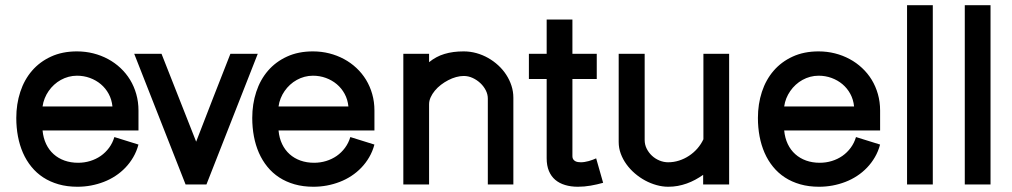

<svg xmlns="http://www.w3.org/2000/svg" viewBox="-20 -710 3895 739"><path d="M420.2 -182.5Q413.4 -159.6 399.8 -141.2Q386.2 -122.8 367.8 -109.9Q349.3 -97.1 327 -90.3Q304.7 -83.5 280.7 -83.5Q252.3 -83.5 228.3 -92Q204.3 -100.6 186.5 -116.6Q168.7 -132.5 157.6 -155.6Q146.6 -178.6 143.8 -207.9H513V-284.6Q513 -318 504.5 -347.8Q496.1 -377.5 480.7 -402.9Q465.2 -428.2 443.6 -448.4Q421.9 -468.7 395.6 -482.8Q369.2 -497 339 -504.6Q308.8 -512.2 276.2 -512.2Q220 -512.2 176.5 -492.2Q133 -472.3 103.2 -437.7Q73.4 -403.2 58.1 -356.4Q42.7 -309.6 42.7 -255.9Q42.7 -219 49.1 -185Q55.5 -151 68.4 -121.6Q81.3 -92.2 100.9 -68.2Q120.4 -44.1 146.5 -27.1Q172.7 -10 205.6 -0.6Q238.6 8.8 277.9 8.8Q304.3 8.8 329.9 4.1Q355.6 -0.7 379.4 -9.9Q403.2 -19 424.3 -32.9Q445.4 -46.7 462.6 -64.7Q479.9 -82.7 492.9 -105Q505.9 -127.2 512.9 -153.6ZM143.8 -300.2Q146 -316.5 152.1 -331.5Q158.1 -346.5 167.2 -359.6Q176.3 -372.8 188.2 -383.7Q200.2 -394.7 214.2 -402.4Q228.2 -410.2 243.9 -414.4Q259.6 -418.6 276.2 -418.6Q302.5 -418.6 326.1 -410Q349.6 -401.4 368.1 -385.9Q386.5 -370.4 398.3 -348.7Q410.1 -327 412.8 -300.2Z M496.6 -502.9 694.3 0H774.6L972.1 -502.9H866.8Q833.7 -417.8 800.6 -334Q767.6 -250.2 735 -164.7L601.7 -502.9Z M1328.4 -182.5Q1321.6 -159.6 1308 -141.2Q1294.4 -122.8 1276 -109.9Q1257.5 -97.1 1235.2 -90.3Q1212.9 -83.5 1188.9 -83.5Q1160.5 -83.5 1136.5 -92Q1112.5 -100.6 1094.7 -116.6Q1076.9 -132.5 1065.8 -155.6Q1054.8 -178.6 1052.1 -207.9H1421.2V-284.6Q1421.2 -318 1412.7 -347.8Q1404.3 -377.5 1388.9 -402.9Q1373.4 -428.2 1351.8 -448.4Q1330.1 -468.7 1303.8 -482.8Q1277.4 -497 1247.2 -504.6Q1217 -512.2 1184.4 -512.2Q1128.2 -512.2 1084.7 -492.2Q1041.2 -472.3 1011.4 -437.7Q981.6 -403.2 966.3 -356.4Q950.9 -309.6 950.9 -255.9Q950.9 -219 957.3 -185Q963.7 -151 976.6 -121.6Q989.6 -92.2 1009.1 -68.2Q1028.6 -44.1 1054.7 -27.1Q1080.9 -10 1113.8 -0.6Q1146.8 8.8 1186.1 8.8Q1212.5 8.8 1238.1 4.1Q1263.8 -0.7 1287.6 -9.9Q1311.4 -19 1332.5 -32.9Q1353.6 -46.7 1370.8 -64.7Q1388.1 -82.7 1401.1 -105Q1414.1 -127.2 1421.1 -153.6ZM1052.1 -300.2Q1054.2 -316.5 1060.3 -331.5Q1066.3 -346.5 1075.4 -359.6Q1084.5 -372.8 1096.4 -383.7Q1108.4 -394.7 1122.4 -402.4Q1136.4 -410.2 1152.1 -414.4Q1167.8 -418.6 1184.4 -418.6Q1210.7 -418.6 1234.3 -410Q1257.8 -401.4 1276.3 -385.9Q1294.7 -370.4 1306.5 -348.7Q1318.3 -327 1321 -300.2Z M1532.4 -502.9V0H1631.5V-308.6Q1631.5 -322.1 1637.6 -335.5Q1643.6 -348.8 1653.7 -361Q1663.8 -373.2 1677.1 -383.5Q1690.4 -393.7 1705.3 -401.4Q1720.1 -409.2 1735.5 -413.4Q1750.9 -417.6 1764.8 -417.6Q1782.8 -417.6 1799.4 -409.9Q1815.9 -402.2 1828.9 -390Q1841.9 -377.8 1849.8 -362.3Q1857.6 -346.8 1857.6 -330.9V0H1955.9V-333.7Q1955.9 -357.6 1948.7 -379.9Q1941.5 -402.2 1928.6 -422.1Q1915.7 -442 1897.9 -458.4Q1880 -474.9 1858.8 -486.9Q1837.6 -498.9 1813.6 -505.6Q1789.6 -512.2 1764.8 -512.2Q1743.8 -512.2 1725.5 -509.8Q1707.1 -507.3 1690.9 -502.4Q1674.6 -497.6 1660 -489.7Q1645.3 -481.9 1631.5 -470.7V-502.9Z M2274.6 -100.5Q2268.7 -97.9 2261.4 -95.1Q2254.1 -92.3 2246.3 -90.1Q2238.5 -88 2230.6 -86.7Q2222.7 -85.4 2215.6 -85.4Q2210.2 -85.4 2204.3 -86.3Q2198.4 -87.3 2193.8 -89.9Q2189.2 -92.6 2186.2 -97Q2183.2 -101.4 2183.2 -108.4V-405.9H2276.9V-502.9H2183.2V-634.8H2084.1V-502.9H2015.7V-405.9H2084.1V-100.7Q2084.1 -72.7 2092.7 -52Q2101.4 -31.2 2117.1 -17.9Q2132.9 -4.5 2155.1 2.1Q2177.2 8.8 2204.3 8.8Q2228.7 8.8 2253.4 4.5Q2278 0.2 2301.4 -6.4Z M2786.4 -502.9H2687.4V-174Q2678.4 -154.8 2664.2 -138.4Q2649.9 -122.1 2632.1 -110.4Q2614.4 -98.6 2593.8 -92Q2573.1 -85.4 2551.8 -85.4Q2534.7 -85.4 2518.4 -92.1Q2502.1 -98.8 2489.4 -110.6Q2476.8 -122.4 2469 -137.9Q2461.3 -153.5 2461.3 -171.1V-502.9H2361.3V-163.4Q2361.3 -140.1 2369.3 -118.5Q2377.3 -96.8 2391.2 -77.6Q2405 -58.5 2423.5 -42.6Q2442 -26.7 2463.1 -15.3Q2484.2 -3.9 2507 2.4Q2529.9 8.8 2551.8 8.8Q2570.7 8.8 2588.6 5.6Q2606.4 2.3 2623.3 -3.7Q2640.1 -9.7 2655.9 -18.2Q2671.6 -26.7 2686.4 -37V0H2786.4Z M3274.7 -182.5Q3267.9 -159.6 3254.3 -141.2Q3240.7 -122.8 3222.3 -109.9Q3203.8 -97.1 3181.5 -90.3Q3159.2 -83.5 3135.2 -83.5Q3106.8 -83.5 3082.8 -92Q3058.8 -100.6 3041 -116.6Q3023.1 -132.5 3012.1 -155.6Q3001.1 -178.6 2998.3 -207.9H3367.5V-284.6Q3367.5 -318 3359 -347.8Q3350.6 -377.5 3335.2 -402.9Q3319.7 -428.2 3298 -448.4Q3276.4 -468.7 3250 -482.8Q3223.7 -497 3193.5 -504.6Q3163.3 -512.2 3130.7 -512.2Q3074.5 -512.2 3031 -492.2Q2987.5 -472.3 2957.7 -437.7Q2927.9 -403.2 2912.5 -356.4Q2897.2 -309.6 2897.2 -255.9Q2897.2 -219 2903.6 -185Q2910 -151 2922.9 -121.6Q2935.8 -92.2 2955.4 -68.2Q2974.9 -44.1 3001 -27.1Q3027.1 -10 3060.1 -0.6Q3093.1 8.8 3132.4 8.8Q3158.8 8.8 3184.4 4.1Q3210.1 -0.7 3233.9 -9.9Q3257.7 -19 3278.8 -32.9Q3299.9 -46.7 3317.1 -64.7Q3334.4 -82.7 3347.4 -105Q3360.4 -127.2 3367.4 -153.6ZM2998.3 -300.2Q3000.5 -316.5 3006.5 -331.5Q3012.6 -346.5 3021.7 -359.6Q3030.8 -372.8 3042.7 -383.7Q3054.7 -394.7 3068.7 -402.4Q3082.7 -410.2 3098.4 -414.4Q3114.1 -418.6 3130.7 -418.6Q3157 -418.6 3180.6 -410Q3204.1 -401.4 3222.6 -385.9Q3241 -370.4 3252.8 -348.7Q3264.6 -327 3267.3 -300.2Z M3570.3 -689.9H3471.2V0H3570.3Z M3792.5 -689.9H3693.4V0H3792.5Z"/></svg>

Font: Saysettha
Style: Regular
Weight: 400
Designer: John M. Durdin
Foundry: Lao Script for Windows
Version: Version 2.201